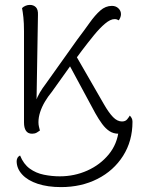

<svg xmlns="http://www.w3.org/2000/svg" viewBox="-20 -536 580 784"><path d="M510 -64Q514 -60 517.5 -54Q521 -48 521 -39Q521 40 482.5 100.5Q444 161 378 194.5Q312 228 229 228Q175 228 134 214.5Q93 201 70.5 176.5Q48 152 48 122Q48 116 51 109.5Q54 103 62 99Q76 134 101.5 152.5Q127 171 159.5 177.5Q192 184 224 184Q284 184 336.5 160.5Q389 137 424 94.5Q459 52 465 -6L495 4Q490 6 482 8Q474 10 464 10Q443 10 427 -0.5Q411 -11 397 -30Q383 -49 369 -74L266 -265L191 -160Q176 -142 163.5 -121Q151 -100 144 -78.5Q137 -57 137 -37Q137 -27 139 -19Q141 -11 143 -3Q138 1 130 5.5Q122 10 111 10Q94 10 86 -2Q78 -14 78 -36V-408Q78 -442 75.5 -465Q73 -488 70 -503Q76 -509 84.5 -512.5Q93 -516 102 -516Q117 -516 126.5 -506.5Q136 -497 135 -475L129 -114L125 -120Q132 -140 143 -158.5Q154 -177 165 -191L296 -375Q324 -412 346 -443Q368 -474 389.5 -493Q411 -512 437 -512Q453 -512 463.5 -502Q474 -492 474 -478Q474 -471 471 -464Q468 -457 465 -453Q461 -455 457.5 -456.5Q454 -458 448 -458Q431 -458 409 -439.5Q387 -421 363 -391.5Q339 -362 314 -329L294 -302L404 -111Q424 -76 441.5 -58Q459 -40 478 -40Q492 -40 499 -48.5Q506 -57 510 -64Z"/></svg>

Font: Arima Light
Style: Regular
Weight: 300
Designer: Joana Correia and Natanael Gama
Foundry: NDISCOVER
Version: Version 1.101;gftools[0.9.23]